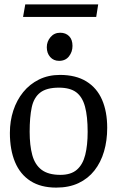

<svg xmlns="http://www.w3.org/2000/svg" viewBox="-20 -845 537 874"><path d="M236 9Q166 9 119 -21Q72 -51 48.5 -107Q25 -163 25 -240Q25 -294 40.5 -341.5Q56 -389 85.5 -425.5Q115 -462 157.5 -483Q200 -504 253 -504Q325 -504 373 -474.5Q421 -445 444.5 -391Q468 -337 468 -263Q468 -205 453.5 -155.5Q439 -106 410 -69Q381 -32 337.5 -11.5Q294 9 236 9ZM255 -49Q303 -49 330 -72.5Q357 -96 368 -140Q379 -184 379 -245Q379 -315 367 -359.5Q355 -404 327 -425Q299 -446 248 -446Q192 -446 163 -423.5Q134 -401 124.5 -356.5Q115 -312 115 -245Q115 -183 127 -139Q139 -95 169.5 -72Q200 -49 255 -49ZM249 -568Q224 -568 208.5 -585.5Q193 -603 193 -630Q193 -656 210 -676Q227 -696 254 -696Q279 -696 294.5 -680.5Q310 -665 310 -636Q310 -609 294 -588.5Q278 -568 249 -568ZM85 -768 95 -825H427L418 -768Z"/></svg>

Font: Faustina
Style: Regular
Weight: 400
Designer: Alfonso Garcia
Foundry: http://www.omnibus-type.com
Version: Version 1.200